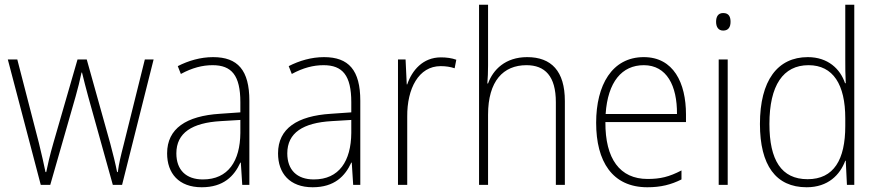

<svg xmlns="http://www.w3.org/2000/svg" viewBox="-20 -780 3705 810"><path d="M352 -373 456 0H495L628 -529H591L502 -171C489 -120 482 -92 477 -54H474C467 -90 457 -130 445 -175L346 -529H307L205 -176C190 -124 181 -84 175 -54H172C165 -89 157 -123 144 -177L53 -529H13L152 0H192L299 -373C309 -408 317 -441 324 -474H326C334 -441 342 -410 352 -373Z M879 -539C826 -539 775 -524 730 -501L743 -468C791 -494 834 -505 877 -505C957 -505 994 -462 994 -349V-306L908 -300C766 -291 685 -238 685 -133C685 -49 734 10 831 10C923 10 968 -37 994 -94H996L1002 0H1032V-355C1032 -484 983 -539 879 -539ZM911 -269 994 -274V-219C993 -101 943 -23 836 -23C765 -23 724 -63 724 -133C724 -220 791 -262 911 -269Z M1347 -539C1294 -539 1243 -524 1198 -501L1211 -468C1259 -494 1302 -505 1345 -505C1425 -505 1462 -462 1462 -349V-306L1376 -300C1234 -291 1153 -238 1153 -133C1153 -49 1202 10 1299 10C1391 10 1436 -37 1462 -94H1464L1470 0H1500V-355C1500 -484 1451 -539 1347 -539ZM1379 -269 1462 -274V-219C1461 -101 1411 -23 1304 -23C1233 -23 1192 -63 1192 -133C1192 -220 1259 -262 1379 -269Z M1840 -538C1764 -538 1718 -483 1698 -424H1696L1691 -529H1659V0H1698V-288C1697 -406 1746 -501 1839 -501C1861 -501 1880 -498 1898 -492L1905 -528C1886 -535 1863 -538 1840 -538Z M2039 -504V-760H2001V0H2039V-296C2039 -438 2103 -505 2201 -505C2279 -505 2325 -459 2325 -349V0H2363V-354C2363 -480 2306 -539 2204 -539C2112 -539 2060 -486 2039 -428H2036C2038 -454 2039 -474 2039 -504Z M2696 -539C2562 -539 2495 -421 2495 -262C2495 -99 2563 10 2711 10C2768 10 2811 -1 2855 -23V-61C2803 -34 2766 -25 2712 -25C2595 -25 2533 -110 2534 -265H2874V-297C2874 -431 2821 -539 2696 -539ZM2696 -505C2793 -505 2837 -418 2836 -299H2535C2544 -435 2604 -505 2696 -505Z M3031 -725C3009 -725 3001 -709 3001 -688C3001 -667 3010 -651 3031 -651C3053 -651 3062 -666 3062 -688C3062 -709 3055 -725 3031 -725ZM3050 -529H3012V0H3050Z M3383 10C3474 10 3524 -43 3546 -102H3548L3553 0H3584V-760H3546V-530C3546 -498 3546 -464 3548 -429H3545C3525 -489 3473 -539 3388 -539C3260 -539 3186 -440 3186 -257C3186 -83 3253 10 3383 10ZM3387 -24C3276 -24 3226 -105 3226 -257C3226 -420 3284 -505 3391 -505C3495 -505 3546 -423 3546 -281V-248C3546 -107 3498 -24 3387 -24Z"/></svg>

Font: Noto Sans Lao UI SemCond ExtLt
Style: Regular
Weight: 200
Width: 4
Designer: Monotype Design Team
Foundry: Monotype Imaging Inc.
Version: Version 2.000